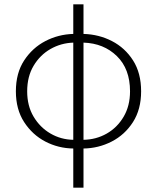

<svg xmlns="http://www.w3.org/2000/svg" viewBox="-20 -676 722 883"><path d="M364 187H317V7Q248 6 188.5 -25Q129 -56 91 -114.5Q53 -173 53 -256Q53 -340 91 -398Q129 -456 188.5 -487Q248 -518 317 -520V-656H364V-520Q435 -518 495 -487Q555 -456 592 -398Q629 -340 629 -256Q629 -173 591.5 -114.5Q554 -56 493.5 -25Q433 6 364 7ZM317 -33V-480Q260 -478 212 -450.5Q164 -423 134.5 -373.5Q105 -324 105 -256Q105 -189 134.5 -139.5Q164 -90 212 -62Q260 -34 317 -33ZM364 -33Q422 -34 470.5 -61.5Q519 -89 548.5 -139Q578 -189 578 -256Q578 -359 517.5 -418Q457 -477 364 -480Z"/></svg>

Font: LXGW 975 Gothic SC 200W
Style: Regular
Weight: 200
Version: Version 2.01;February 25, 2021